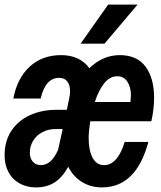

<svg xmlns="http://www.w3.org/2000/svg" viewBox="-33 -804 703 836"><path d="M272 -407Q272 -434 260 -449.5Q248 -465 224 -465Q165 -465 144 -375H25Q42 -464 96.5 -514Q151 -564 233 -564Q275 -564 306 -549Q337 -534 356 -507Q415 -564 488 -564Q564 -564 601 -513.5Q638 -463 638 -378Q638 -330 626 -276H360Q353 -231 353 -203Q353 -150 370 -117.5Q387 -85 420 -85Q479 -85 510 -186H613Q560 12 411 12Q362 12 324 -11.5Q286 -35 264 -78Q239 -32 205 -10Q171 12 124 12Q83 12 52 -5.5Q21 -23 4 -54.5Q-13 -86 -13 -128Q-13 -190 16.5 -234.5Q46 -279 97.5 -302.5Q149 -326 213 -326H258L268 -374Q272 -390 272 -407ZM145 -85Q191 -85 220 -152L240 -242H208Q177 -242 151.5 -228.5Q126 -215 111.5 -191.5Q97 -168 97 -139Q97 -115 110 -100Q123 -85 145 -85ZM535 -360Q537 -380 537 -388Q537 -425 521.5 -448.5Q506 -472 478 -472Q445 -472 420.5 -441Q396 -410 380 -360ZM438 -784H566L422 -614H318Z"/></svg>

Font: Azeret Mono Medium
Style: Italic
Weight: 500
Italic angle: -12°
Designer: Martin Vácha
Foundry: Displaay
Version: Version 1.000; Glyphs 3.0.3, build 3074